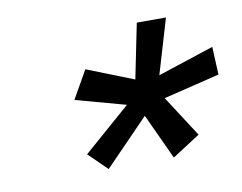

<svg xmlns="http://www.w3.org/2000/svg" viewBox="-47 -781 555 441"><g transform="rotate(-10 230.0 -560.0)"><path d="M131 -442 241 -538 124 -570 161 -635 270 -592 296 -720H364L326 -592L457 -635L460 -570L329 -538L391 -442L326 -400L277 -506L174 -400Z"/></g></svg>

Font: Srisakdi
Style: Bold
Weight: 700
Designer: Cadson Demak Co.,Ltd.
Foundry: Cadson Demak Co.,Ltd.
Version: Version 1.000